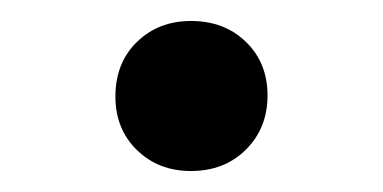

<svg xmlns="http://www.w3.org/2000/svg" viewBox="-20 -149 365 183"><path d="M162 14Q131 14 110.5 -6Q90 -26 90 -57Q90 -89 110.5 -109Q131 -129 162 -129Q194 -129 214.5 -109Q235 -89 235 -58Q235 -27 214.5 -6.5Q194 14 162 14Z"/></svg>

Font: Literata 72pt
Style: Regular
Weight: 400
Designer: Latin by Veronika Burian and Jose Scaglione. Greek by Irene Vlachou. Cyrillic by Vera Evstafieva.
Foundry: TypeTogether
Version: Version 3.002